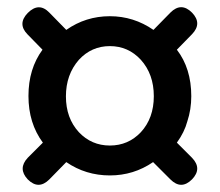

<svg xmlns="http://www.w3.org/2000/svg" viewBox="-20 -637 610 533"><path d="M57 -139Q29 -169 57 -199L99 -241Q59 -295 59 -370.5Q59 -446 98 -499L56 -542Q28 -571 57 -601Q88 -632 117 -602L164 -554Q218 -592 285 -592Q351 -592 406 -554L453 -602Q483 -632 513 -602Q542 -572 513 -542L471 -499Q511 -447 511 -370Q511 -333 500 -300Q492 -270 471 -241L513 -199Q542 -169 513 -139Q483 -109 453 -139L405 -187Q351 -150 285 -150Q218 -150 164 -187L117 -139Q87 -109 57 -139ZM285 -233Q336 -233 371 -270Q407 -309 407 -370Q407 -431 371 -471Q336 -509 285 -509Q234 -509 199 -471Q163 -430 163 -369.5Q163 -309 199 -270Q234 -233 285 -233Z"/></svg>

Font: GenSenRounded TW M
Style: Regular
Weight: 500
Version: Version 1.501;PS 1;hotconv 16.6.51;makeotf.lib2.5.65220